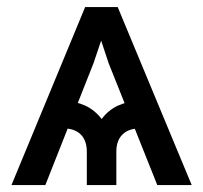

<svg xmlns="http://www.w3.org/2000/svg" viewBox="-20 -536 588 556"><path d="M435.5 0 294.4 -353.5 240.7 -515.6H320.8L535.2 0ZM231.4 0V-96.7Q231.4 -127.9 215.1 -145.3Q198.7 -162.6 168.9 -164.1V-242.7Q199.7 -242.7 227.1 -230Q254.4 -217.3 274.4 -191.4Q293.9 -217.3 321.3 -230Q348.6 -242.7 379.9 -242.7V-164.1Q350.1 -162.6 333.5 -145.3Q316.9 -127.9 316.9 -96.7V0ZM13.2 0 226.6 -515.6H305.7L251 -353.5L111.3 0Z"/></svg>

Font: Inter Cardless Display
Style: Regular
Weight: 400
Designer: Rasmus Andersson
Foundry: rsms
Version: Version 4.001;git-9221beed3